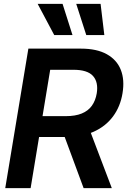

<svg xmlns="http://www.w3.org/2000/svg" viewBox="-20 -981 663 1001"><path d="M7.3 0 127.9 -727.5H401.4Q484.9 -727.5 537.1 -698.2Q589.4 -668.9 609.9 -616.7Q630.4 -564.5 618.7 -494.6Q607.4 -425.3 569.1 -373.8Q530.8 -322.3 468.8 -294.4Q406.7 -266.6 322.3 -266.6H127.9L147.5 -375.5H323.2Q372.6 -375.5 406 -389.2Q439.5 -402.8 458.7 -429.4Q478 -456.1 484.4 -494.6Q493.7 -552.7 464.8 -585Q436 -617.2 362.8 -617.2H241.7L139.6 0ZM416 0 293.9 -330.1H437.5L563 0ZM262.7 -798.3 176.3 -960.9H306.2L357.9 -798.3ZM429.7 -798.3 377.4 -960.9H504.4L523.9 -798.3Z"/></svg>

Font: Inter Tight SemiBold
Style: Italic
Weight: 600
Italic angle: -9.39999°
Designer: Rasmus Andersson
Foundry: rsms
Version: Version 3.004